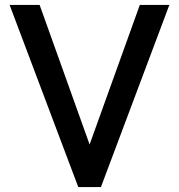

<svg xmlns="http://www.w3.org/2000/svg" viewBox="-20 -760 728 780"><path d="M548 -740 344 -173 141 -740H19L298 0H390L668 -740Z"/></svg>

Font: Malmofest Medium
Style: Regular
Weight: 500
Designer: Jonny Pinhorn (Poppins), Kolossal
Version: Version 1.004;Glyphs 3.1.2 (3151)